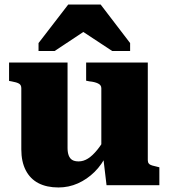

<svg xmlns="http://www.w3.org/2000/svg" viewBox="-20 -817 746 847"><path d="M278 -541V-164Q278 -145 283 -131.5Q288 -118 298.5 -111.5Q309 -105 327 -105Q348 -105 368 -117.5Q388 -130 409.5 -156.5Q431 -183 454 -225L451 -136Q430 -91 397 -58.5Q364 -26 323.5 -8Q283 10 238 10Q186 10 149.5 -9Q113 -28 93.5 -66Q74 -104 74 -158V-428Q74 -442 64 -448Q54 -454 31 -458L20 -460V-541ZM632 -541V-110Q632 -101 636.5 -95.5Q641 -90 651 -87Q661 -84 675 -81L683 -79V0H450L435 -126L427 -132V-428Q427 -442 412 -449Q397 -456 375 -458L360 -461V-541ZM424 -797H281L150 -627V-592H221L393 -706H302L475 -592H554V-627Z"/></svg>

Font: Roboto Serif ExtraBold
Style: Regular
Weight: 800
Designer: Greg Gazdowicz
Foundry: Commercial Type
Version: Version 1.008